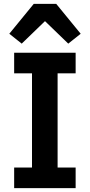

<svg xmlns="http://www.w3.org/2000/svg" viewBox="-20 -970 463 990"><path d="M53 0V-106H145V-592H53V-698H370V-592H277V-106H370V0ZM270 -950 396 -796 332 -745 212 -861 92 -745 28 -796 154 -950Z"/></svg>

Font: IBM Plex Sans Hebrew SemiBold
Style: Regular
Weight: 600
Designer: Mike Abbink, Paul van der Laan, Pieter van Rosmalen, Yanek Iontef
Foundry: Bold Monday
Version: Version 1.2